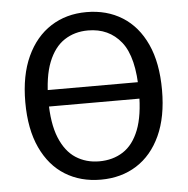

<svg xmlns="http://www.w3.org/2000/svg" viewBox="-51 -751 795 814"><g transform="rotate(-5 346.0 -344.5)"><path d="M346 -701Q433 -701 498.5 -660Q564 -619 600.5 -539.5Q637 -460 637 -344Q637 -230 600.5 -150.5Q564 -71 498.5 -29.5Q433 12 346 12Q260 12 194.5 -28.5Q129 -69 92 -148.5Q55 -228 55 -343Q55 -457 92 -537Q129 -617 194.5 -659Q260 -701 346 -701ZM346 -623Q289 -623 245.5 -594.5Q202 -566 177.5 -504.5Q153 -443 153 -343Q153 -244 178 -183Q203 -122 246.5 -94Q290 -66 346 -66Q404 -66 447.5 -94Q491 -122 515 -183Q539 -244 539 -344Q539 -493 487 -558Q435 -623 346 -623ZM127 -386H565V-316H126Z"/></g></svg>

Font: Fira Sans Variable
Style: Regular
Weight: 400
Designer: Carrois Corporate & Edenspiekermann AG
Foundry: Carrois Corporate GbR & Edenspiekermann AG
Version: Version 4.202